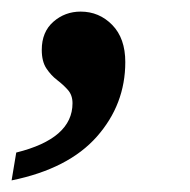

<svg xmlns="http://www.w3.org/2000/svg" viewBox="-40 -162 327 331"><path d="M-12 101Q85 77 85 16Q85 2 77 -7Q69 -16 58.5 -24Q48 -32 40 -44Q32 -56 32 -76Q32 -107 52 -124.5Q72 -142 99 -142Q131 -142 153.5 -119Q176 -96 176 -55Q176 18 127 73.5Q78 129 -20 149Z"/></svg>

Font: Noto Serif SemiCondensed SemiBold
Style: Italic
Weight: 600
Width: 4
Italic angle: -12°
Designer: Monotype Design Team
Foundry: Monotype Imaging Inc.
Version: Version 2.014; ttfautohint (v1.8.4.7-5d5b)